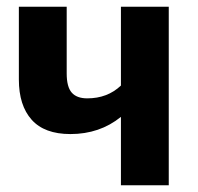

<svg xmlns="http://www.w3.org/2000/svg" viewBox="-20 -550 589 570"><path d="M339 -530H481V0H339V-203Q276 -152 189 -152Q112 -152 74 -194.5Q36 -237 36 -314V-530H178V-332Q178 -292 193 -275Q208 -258 239 -258Q299 -258 339 -296Z"/></svg>

Font: Fira Sans SemiBold
Style: Regular
Weight: 600
Designer: bBox Type GmbH & Carrois Corporate GbR & Edenspiekermann AG
Foundry: bBox Type GmbH & Carrois Corporate GbR & Edenspiekermann AG
Version: Version 4.301;PS 004.301;hotconv 1.0.88;makeotf.lib2.5.64775